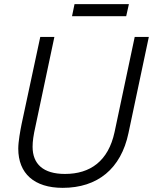

<svg xmlns="http://www.w3.org/2000/svg" viewBox="-20 -889 737 925"><path d="M327 -811H588L601 -869H339ZM282 16C450 16 563 -76 599 -248L697 -711H629L532 -253C502 -113 415 -51 293 -51C188 -51 137 -99 137 -182C137 -208 141 -237 151 -281L242 -711H174L84 -291C78 -261 68 -207 68 -173C68 -53 145 16 282 16Z"/></svg>

Font: Geist Light
Style: Italic
Weight: 300
Italic angle: -12°
Designer: Basement.studio, Andrés Briganti, Mateo Zaragoza
Foundry: Basement.studio, Vercel, Andrés Briganti, Guido Ferreyra, Mateo Zaragoza
Version: Version 1.500